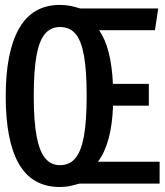

<svg xmlns="http://www.w3.org/2000/svg" viewBox="-20 -742 665 776"><path d="M304.6 -707.7H619.5L606.2 -620H380.5Q429.7 -549.7 436.4 -403.1H581.5V-314.9H436.9Q431.8 -163.6 375.9 -88.2H625.1V0H301Q278.5 6.7 260.5 10.3Q242.6 13.8 222.1 13.8Q110.8 13.8 56.9 -78.7Q3.1 -171.3 3.1 -352.8Q3.1 -532.8 57.4 -627.4Q111.8 -722.1 222.1 -722.1Q243.6 -722.1 262.8 -718.5Q282.1 -714.9 304.6 -707.7ZM116.4 -352.8Q116.4 -252.8 127.9 -191.5Q139.5 -130.3 162.8 -102.3Q186.2 -74.4 222.6 -74.4Q261 -74.4 284.6 -102.6Q308.2 -130.8 319.2 -191.8Q330.3 -252.8 330.3 -353.8Q330.3 -455.9 319.5 -516.7Q308.7 -577.4 285.4 -605.1Q262.1 -632.8 222.6 -632.8Q184.6 -632.8 161.3 -604.6Q137.9 -576.4 127.2 -515.4Q116.4 -454.4 116.4 -352.8Z"/></svg>

Font: Fira Code Fixed Medium
Style: Regular
Weight: 500
Monospace: yes
Designer: Carrois Corporate, Edenspiekermann AG, Nikita Prokopov
Foundry: Carrois Corporate, Edenspiekermann AG, Nikita Prokopov
Version: Version 5.002